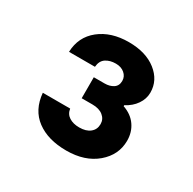

<svg xmlns="http://www.w3.org/2000/svg" viewBox="-94 -958 571 567"><g transform="rotate(30 191.5 -675.0)"><path d="M194.2 -490Q131.7 -490 92.9 -518.8Q54.2 -547.5 49.2 -603.3H142.5Q145 -585.8 158.8 -577.1Q172.5 -568.3 193.3 -568.3Q216.7 -568.3 230 -579.2Q243.3 -590 243.3 -608.3Q243.3 -625 230 -635.8Q216.7 -646.7 193.3 -646.7H156.7V-718.3H193.3Q210.8 -718.3 222.9 -726.2Q235 -734.2 235 -750.8Q235 -765.8 223.3 -775.8Q211.7 -785.8 193.3 -785.8Q173.3 -785.8 159.6 -776.7Q145.8 -767.5 144.2 -746.7H55.8Q57.5 -798.3 96.2 -829.2Q135 -860 195 -860Q253.3 -860 288.8 -832.1Q324.2 -804.2 324.2 -762.5Q324.2 -740.8 311.2 -722.1Q298.3 -703.3 275.8 -691.7V-688.3Q305 -678.3 320.4 -656.2Q335.8 -634.2 335.8 -605Q335.8 -556.7 296.7 -523.3Q257.5 -490 194.2 -490Z"/></g></svg>

Font: Funnel Sans
Style: Bold
Weight: 700
Designer: NORD ID, Kristian Moeller
Foundry: Dicotype
Version: Version 1.000